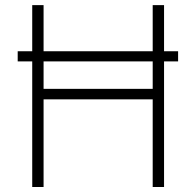

<svg xmlns="http://www.w3.org/2000/svg" viewBox="-20 -748 784 768"><path d="M692.4 -543V-502.4H50.8V-543ZM108.9 0V-727.5H154.3V-392.6H590.8V-727.5H636.2V0H590.8V-350.6H154.3V0Z"/></svg>

Font: Inter 18pt ExtraLight
Style: Regular
Weight: 250
Designer: Rasmus Andersson
Foundry: rsms
Version: Version 4.001;git-66647c0bb